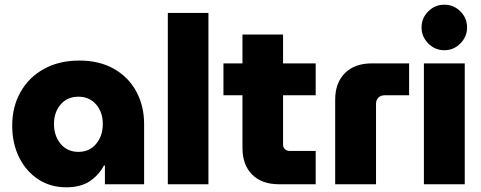

<svg xmlns="http://www.w3.org/2000/svg" viewBox="-20 -785 2050 818"><path d="M262 13Q195 13 143 -21Q91 -55 61.5 -114.5Q32 -174 32 -250Q32 -330 67.5 -393Q103 -456 167.5 -491.5Q232 -527 318 -527Q403 -527 465 -492Q527 -457 560.5 -395.5Q594 -334 594 -256V0H427V-80H423Q401 -39 362.5 -13Q324 13 262 13ZM314 -138Q361 -138 389.5 -172Q418 -206 418 -257Q418 -307 389.5 -340Q361 -373 314 -373Q267 -373 238.5 -340Q210 -307 210 -257Q210 -206 238.5 -172Q267 -138 314 -138Z M695 0V-730H868V0Z M1169 0Q1095 0 1054 -41.5Q1013 -83 1013 -155V-379H932V-515H1013V-638H1186V-515H1325V-379H1186V-168Q1186 -157 1194 -149.5Q1202 -142 1213 -142H1325V0Z M1408 0V-360Q1408 -432 1449.5 -473.5Q1491 -515 1565 -515H1723V-379H1618Q1602 -379 1592 -369Q1582 -359 1582 -343V0Z M1786 0V-515H1960V0ZM1873 -571Q1833 -571 1804.5 -600Q1776 -629 1776 -668Q1776 -708 1804.5 -736.5Q1833 -765 1873 -765Q1913 -765 1941.5 -736.5Q1970 -708 1970 -668Q1970 -629 1941.5 -600Q1913 -571 1873 -571Z"/></svg>

Font: MuseoModerno ExtraBold
Style: Regular
Weight: 800
Designer: Pablo Cosgaya, Héctor Gatti, Marcela Romero, and the Authors of The MuseoModerno Project.
Foundry: Omnibus-Type Team
Version: Version 1.001